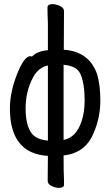

<svg xmlns="http://www.w3.org/2000/svg" viewBox="-20 -732 540 930"><path d="M265 178Q249 178 230 169Q211 160 211 144L212 23Q28 12 28 -207Q28 -285 62.5 -372.5Q97 -460 127 -460Q134 -460 134 -457Q158 -484 212 -489V-620Q210 -662 210 -696Q210 -712 235 -712Q251 -712 270.5 -703Q290 -694 290 -678Q289 -626 289 -491Q411 -483 450 -374Q466 -321 466 -245Q466 -151 424 -67Q382 11 288 21Q288 106 290 138V163Q290 178 265 178ZM212 -51V-415Q165 -405 139 -355Q104 -288 104 -208Q104 -125 133 -87Q155 -56 212 -51ZM288 -54Q348 -66 374 -141Q390 -187 390 -245Q390 -329 369 -375Q351 -413 288 -418Z"/></svg>

Font: LXGW WenKai Mono TC
Style: Bold
Weight: 700
Designer: LXGW / Fontworks Inc.
Foundry: LXGW / Fontworks Inc.
Version: Version 1.330